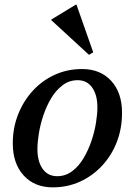

<svg xmlns="http://www.w3.org/2000/svg" viewBox="-20 -793 580 826"><path d="M207 13Q128 13 81.5 -38.5Q35 -90 35 -176Q35 -243 58 -301Q81 -359 121.5 -403Q162 -447 216 -471.5Q270 -496 333 -496Q412 -496 458.5 -445Q505 -394 505 -308Q505 -240 482.5 -182Q460 -124 419 -80Q378 -36 324 -11.5Q270 13 207 13ZM226 -35Q262 -35 290.5 -56.5Q319 -78 339.5 -112.5Q360 -147 373.5 -187Q387 -227 393 -265Q399 -303 399 -331Q399 -385 376.5 -416.5Q354 -448 314 -448Q278 -448 249.5 -426.5Q221 -405 200.5 -371Q180 -337 166.5 -296.5Q153 -256 147 -218Q141 -180 141 -152Q141 -98 163.5 -66.5Q186 -35 226 -35ZM363 -557 201 -706V-709L306 -773H309L381 -568Z"/></svg>

Font: Platypi
Style: Italic
Weight: 400
Italic angle: -13°
Designer: David Sargent
Foundry: Bolt Cutter Type
Version: Version 1.200; ttfautohint (v1.8.4.7-5d5b)